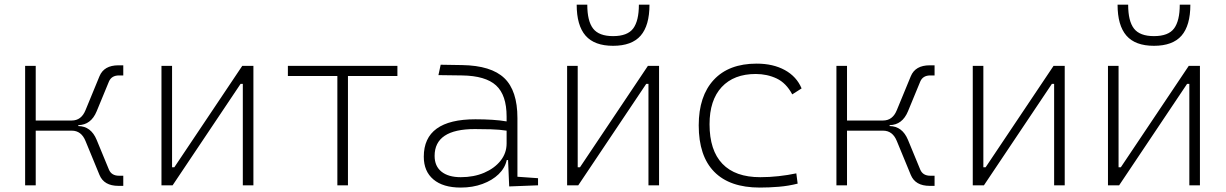

<svg xmlns="http://www.w3.org/2000/svg" viewBox="-20 -803 5313 832"><path d="M88.9 0V-517.6H134.8V-280.8H291Q332.5 -280.8 350.6 -325.7L411.1 -472.7Q430.7 -520 493.2 -520H514.2V-476.1H495.6Q463.4 -476.1 452.1 -449.7L398.9 -320.8Q374.5 -261.7 319.3 -260.7V-256.8Q374.5 -255.9 398.9 -196.8L452.1 -67.9Q463.4 -41.5 495.6 -41.5H514.2V2.4H493.2Q430.7 2.4 411.1 -44.9L350.6 -191.9Q332.5 -236.8 291 -236.8H134.8V0Z M679.7 0V-517.6H725.6V-78.1H735.4L1029.8 -517.6H1078.1V0H1032.2V-439.5H1022.5L728 0Z M1441.9 0V-473.6H1227.5V-517.6H1702.1V-473.6H1487.8V0Z M2186.5 4.9 2181.6 -109.4H2175.8Q2168.5 -75.2 2140.9 -48.3Q2113.3 -21.5 2070.8 -5.9Q2028.3 9.8 1976.6 9.8Q1899.9 9.8 1858.2 -25.4Q1816.4 -60.5 1816.4 -124Q1816.4 -286.1 2040 -286.1Q2078.1 -286.1 2113 -283.9Q2147.9 -281.7 2175.3 -276.9V-297.9Q2175.3 -391.1 2129.6 -432.9Q2084 -474.6 1982.4 -476.1L1879.9 -477.5L1889.6 -522.5L1982.4 -521Q2108.4 -519 2165.3 -464.6Q2222.2 -410.2 2222.2 -291.5V-37.1L2311.5 -30.8V0ZM2175.3 -236.8Q2144.5 -241.7 2107.7 -242.7Q2070.8 -243.7 2037.6 -243.7Q1863.3 -243.7 1863.3 -127.4Q1863.3 -83 1893.1 -59.1Q1922.9 -35.2 1976.6 -35.2Q2033.2 -35.2 2078.1 -54.4Q2123 -73.7 2149.2 -106.7Q2175.3 -139.6 2175.3 -181.2Z M2437.5 0V-517.6H2483.4V-78.1H2493.2L2787.6 -517.6H2835.9V0H2790V-439.5H2780.3L2485.8 0ZM2636.7 -604.5Q2555.7 -604.5 2517.3 -648.7Q2479 -692.9 2479 -782.7H2524.9Q2524.9 -711.4 2550.3 -679Q2575.7 -646.5 2636.7 -646.5Q2699.2 -646.5 2723.9 -679.7Q2748.5 -712.9 2748.5 -782.7H2794.4Q2794.4 -692.4 2756.1 -648.4Q2717.8 -604.5 2636.7 -604.5Z M3272.5 9.8Q3142.1 9.8 3075 -58.6Q3007.8 -127 3007.8 -259.8Q3007.8 -386.7 3073 -457Q3138.2 -527.3 3258.8 -527.3Q3330.1 -527.3 3381.1 -499.3Q3432.1 -471.2 3453.6 -419.9L3413.1 -394Q3386.7 -443.4 3345.5 -462.9Q3304.2 -482.4 3254.9 -482.4Q3160.2 -482.4 3107.4 -425.8Q3054.7 -369.1 3054.7 -264.6Q3054.7 -151.4 3110.4 -93.3Q3166 -35.2 3274.4 -35.2Q3314.5 -35.2 3353.8 -39.6Q3393.1 -43.9 3430.7 -51.8L3436.5 -7.3Q3396.5 2.9 3354.7 6.3Q3313 9.8 3272.5 9.8Z M3604.5 0V-517.6H3650.4V-280.8H3806.6Q3848.1 -280.8 3866.2 -325.7L3926.8 -472.7Q3946.3 -520 4008.8 -520H4029.8V-476.1H4011.2Q3979 -476.1 3967.8 -449.7L3914.6 -320.8Q3890.1 -261.7 3835 -260.7V-256.8Q3890.1 -255.9 3914.6 -196.8L3967.8 -67.9Q3979 -41.5 4011.2 -41.5H4029.8V2.4H4008.8Q3946.3 2.4 3926.8 -44.9L3866.2 -191.9Q3848.1 -236.8 3806.6 -236.8H3650.4V0Z M4195.3 0V-517.6H4241.2V-78.1H4251L4545.4 -517.6H4593.8V0H4547.9V-439.5H4538.1L4243.7 0Z M4781.2 0V-517.6H4827.1V-78.1H4836.9L5131.3 -517.6H5179.7V0H5133.8V-439.5H5124L4829.6 0ZM4980.5 -604.5Q4899.4 -604.5 4861.1 -648.7Q4822.8 -692.9 4822.8 -782.7H4868.7Q4868.7 -711.4 4894 -679Q4919.4 -646.5 4980.5 -646.5Q5043 -646.5 5067.6 -679.7Q5092.3 -712.9 5092.3 -782.7H5138.2Q5138.2 -692.4 5099.9 -648.4Q5061.5 -604.5 4980.5 -604.5Z"/></svg>

Font: Cascadia Mono ExtraLight
Style: Regular
Weight: 200
Monospace: yes
Designer: Aaron Bell
Foundry: Saja Typeworks
Version: Version 2404.023; ttfautohint (v1.8.4)